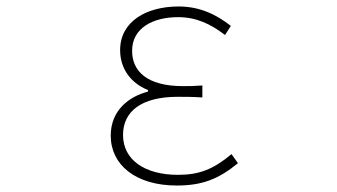

<svg xmlns="http://www.w3.org/2000/svg" viewBox="-20 -560 1040 593"><path d="M526 13C605 13 655 -7 715 -56L695 -84C639 -37 595 -20 530 -20C426 -20 360 -67 360 -143C360 -217 418 -261 529 -261C554 -261 574 -261 605 -259V-296C578 -294 565 -294 545 -294C433 -294 388 -341 388 -403C388 -474 453 -507 530 -507C585 -507 629 -487 675 -452L693 -480C647 -516 596 -540 532 -540C432 -540 351 -494 351 -405C351 -350 382 -304 437 -282V-277C379 -262 322 -220 322 -141C322 -51 399 13 526 13Z"/></svg>

Font: Harano Aji Gothic TW ExtraLight
Style: Regular
Weight: 250
Foundry: Masamichi Hosoda
Version: HaranoAjiGothicTW-ExtraLight version 20230610;ttx 4.39.4